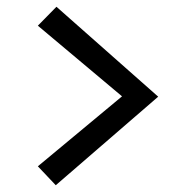

<svg xmlns="http://www.w3.org/2000/svg" viewBox="-20 -533 570 568"><path d="M92 -41 341 -248 92 -457 147 -513 448 -247 145 15Z"/></svg>

Font: Andada Pro Medium
Style: Regular
Weight: 500
Designer: Carolina Giovagnoli
Foundry: Huerta Tipografica
Version: Version 3.005; ttfautohint (v1.8.4)